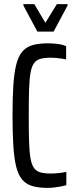

<svg xmlns="http://www.w3.org/2000/svg" viewBox="-20 -907 368 935"><path d="M213 8Q168 8 137.5 -1Q107 -10 88 -32.5Q69 -55 59 -95Q49 -135 45 -196Q41 -257 41 -344Q41 -431 45 -491.5Q49 -552 59 -592Q69 -632 88 -655Q107 -678 137.5 -687Q168 -696 213 -696Q229 -696 246 -694.5Q263 -693 278 -690Q293 -687 302 -682V-618Q290 -620 277 -622Q264 -624 251.5 -625Q239 -626 228 -626Q197 -626 177 -620.5Q157 -615 145.5 -599Q134 -583 128.5 -551.5Q123 -520 121.5 -469.5Q120 -419 120 -344Q120 -269 121.5 -218.5Q123 -168 128.5 -136.5Q134 -105 145.5 -89Q157 -73 177 -67.5Q197 -62 228 -62Q249 -62 269 -64.5Q289 -67 303 -70V-5Q292 -2 276.5 1Q261 4 244.5 6Q228 8 213 8ZM162 -753 94 -880V-887H147L201 -796L257 -887H309V-880L241 -753Z"/></svg>

Font: Saira ExtraCondensed Medium
Style: Regular
Weight: 500
Width: 2
Designer: Hector Gatti with collaboration of the Omnibus-Type team
Foundry: Omnibus-Type
Version: Version 1.101